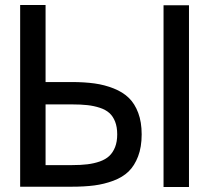

<svg xmlns="http://www.w3.org/2000/svg" viewBox="-20 -743 834 763"><path d="M267.1 -328.1H161.1V-86.9H267.1Q301.3 -86.9 327.4 -90.1Q353.5 -93.3 376.5 -101.3Q399.4 -109.4 414.1 -123Q428.7 -136.7 437.3 -158.2Q445.8 -179.7 445.8 -209Q445.8 -238.3 437.5 -259.5Q429.2 -280.8 414.6 -293.9Q399.9 -307.1 376.7 -314.7Q353.5 -322.3 327.6 -325.2Q301.8 -328.1 267.1 -328.1ZM543 -209Q543 -158.7 528.8 -121.6Q514.6 -84.5 491 -61.5Q467.3 -38.6 430.7 -24.9Q394 -11.2 354.7 -6.1Q315.4 -1 264.2 -1H60.1V-723.1H161.1V-417H264.2Q315.4 -417 355.7 -411.4Q396 -405.8 432.1 -391.4Q468.3 -377 491.9 -354Q515.6 -331.1 529.3 -294.4Q543 -257.8 543 -209ZM731 0H629.9V-722.2H731Z"/></svg>

Font: Perun
Style: Regular
Weight: 400
Version: Version 1.0000